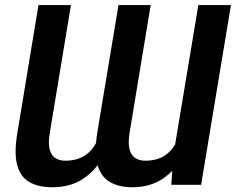

<svg xmlns="http://www.w3.org/2000/svg" viewBox="-20 -748 955 777"><path d="M681.2 -118.2 782.7 -727.5H914.6L793.9 0H673.3ZM717.3 -246.1 764.2 -247.1Q752 -173.3 720 -115.2Q688 -57.1 637 -23.7Q585.9 9.8 515.6 9.8Q461.9 9.8 425.3 -11.2Q388.7 -32.2 374.8 -80.6Q360.8 -128.9 373.5 -210.4L459.5 -727.5H589.8L504.4 -210.4Q497.6 -168 504.4 -143.1Q511.2 -118.2 528.1 -107.9Q544.9 -97.7 567.4 -97.7Q614.3 -97.7 644.8 -117.2Q675.3 -136.7 692.9 -170.4Q710.4 -204.1 717.3 -246.1ZM394.5 -246.1 442.4 -247.1Q430.2 -172.4 397.9 -114.3Q365.7 -56.2 314.5 -23.2Q263.2 9.8 191.9 9.8Q134.8 9.8 98.4 -11.5Q62 -32.7 49.3 -81.1Q36.6 -129.4 50.3 -210.4L135.7 -727.5H267.1L181.6 -210.4Q174.3 -168 181.2 -143.1Q188 -118.2 204.6 -107.9Q221.2 -97.7 243.7 -97.7Q290 -97.7 320.8 -116.9Q351.6 -136.2 369.4 -170.2Q387.2 -204.1 394.5 -246.1Z"/></svg>

Font: Inter Tight SemiBold
Style: Italic
Weight: 600
Italic angle: -9.39999°
Designer: Rasmus Andersson
Foundry: rsms
Version: Version 3.004